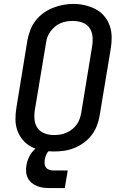

<svg xmlns="http://www.w3.org/2000/svg" viewBox="-20 -766 640 981"><path d="M254 8Q224 8 194.5 2.5Q165 -3 140 -16Q115 -29 96.5 -51Q78 -73 68.5 -100Q59 -127 59 -157Q59 -187 64 -217L120 -560Q125 -586 134.5 -611.5Q144 -637 161 -659.5Q178 -682 201.5 -699Q225 -716 250.5 -726Q276 -736 302.5 -741Q329 -746 356 -746Q386 -746 415 -739Q444 -732 469 -719Q494 -706 512.5 -684Q531 -662 540.5 -635Q550 -608 550.5 -578Q551 -548 546 -518L489 -175Q485 -149 475 -123.5Q465 -98 448 -75.5Q431 -53 408 -36.5Q385 -20 359 -9.5Q333 1 306.5 4.5Q280 8 254 8ZM255 -76Q255 -76 255.5 -76Q256 -76 256 -76Q272 -76 287.5 -78.5Q303 -81 318.5 -87.5Q334 -94 347.5 -104.5Q361 -115 371 -128.5Q381 -142 386.5 -157.5Q392 -173 395 -189L451 -531Q455 -556 452.5 -581Q450 -606 436.5 -624.5Q423 -643 400 -651Q377 -659 352 -659Q336 -659 320.5 -656.5Q305 -654 289.5 -647.5Q274 -641 261 -630Q248 -619 238 -605.5Q228 -592 222.5 -577Q217 -562 215 -546L158 -204Q154 -179 156.5 -154.5Q159 -130 172 -111.5Q185 -93 208 -84.5Q231 -76 255 -76ZM311 195H236Q219 195 202 193Q185 191 170 185Q155 179 142.5 169Q130 159 122.5 144.5Q115 130 113.5 113Q112 96 115 79Q119 55 130 33Q141 11 160 -5.5Q179 -22 203 -28.5Q227 -35 250 -35L244 0Q236 0 229 6Q222 12 218.5 19.5Q215 27 212.5 34.5Q210 42 209 50Q207 61 208 71.5Q209 82 215 90Q221 98 231 101.5Q241 105 251 105H326Z"/></svg>

Font: Iosevka Curly Slab MdExObl
Style: Regular
Weight: 500
Width: 7
Italic angle: -9°
Monospace: yes
Designer: Belleve Invis
Foundry: Belleve Invis
Version: Version 11.1.0; ttfautohint (v1.8.3)